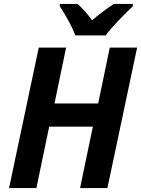

<svg xmlns="http://www.w3.org/2000/svg" viewBox="-20 -956 717 976"><path d="M177 -714H316L257 -430H479L538 -714H677L526 0H387L452 -312H230L165 0H26ZM284 -924V-936H374Q412 -903 448 -853Q500 -897 558 -936H655V-924Q620 -891 579.5 -848.5Q539 -806 517 -776H363Q341 -836 284 -924Z"/></svg>

Font: Noto Sans Display
Style: Bold Italic
Weight: 700
Italic angle: -12°
Designer: Monotype Design team
Foundry: Monotype Imaging Inc.
Version: Version 1.000